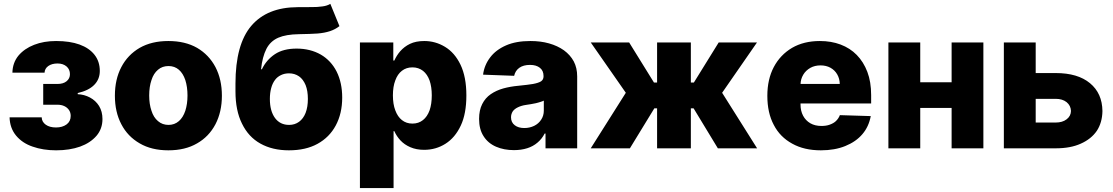

<svg xmlns="http://www.w3.org/2000/svg" viewBox="-20 -764 5735 989"><path d="M29.3 -159.7H194.8Q195.3 -136.2 215.8 -121.6Q235.8 -107.4 268.6 -107.4Q301.3 -107.4 322.8 -123Q344.2 -138.7 344.2 -167Q344.2 -184.1 335.4 -197.3Q326.2 -210.4 311.5 -217.3Q296.4 -224.6 275.4 -224.6H202.6V-331.5H275.4Q306.2 -331.5 323.2 -345.7Q340.3 -359.9 340.3 -381.8Q340.3 -406.2 323.2 -421.4Q305.2 -437 276.4 -437Q247.1 -437 228.5 -423.8Q210.4 -410.6 209.5 -389.6H43.9Q44.9 -440.4 74.7 -477.1Q105.5 -513.7 155.8 -533.2Q205.6 -552.7 269 -552.7Q339.8 -552.7 389.6 -534.7Q439.5 -516.6 466.8 -481.9Q494.1 -447.3 494.1 -398.4Q494.1 -355.5 464.8 -326.2Q436 -297.4 380.4 -284.7V-278.8Q414.1 -277.3 443.4 -261.7Q472.7 -246.1 490.2 -218.3Q507.8 -189.5 507.8 -150.9Q507.8 -100.6 477.1 -64.5Q445.3 -27.8 392.6 -8.8Q338.9 10.3 269 10.3Q201.7 10.3 147.9 -8.8Q94.7 -26.9 62.5 -65.9Q30.8 -104.5 29.3 -159.7Z M847.2 10.3Q760.7 10.3 699.7 -25.4Q637.7 -61 605 -124Q571.8 -187 571.8 -271Q571.8 -355.5 605 -418.5Q637.7 -481.4 699.7 -517.6Q761.2 -552.7 847.2 -552.7Q933.6 -552.7 995.1 -517.6Q1056.2 -481.9 1089.8 -418.5Q1123 -354.5 1123 -271Q1123 -188 1089.8 -124Q1056.2 -60.1 995.1 -25.4Q934.1 10.3 847.2 10.3ZM848.1 -120.6Q878.9 -120.6 901.4 -140.1Q922.9 -158.7 934.6 -193.4Q945.8 -228.5 945.8 -272Q945.8 -316.4 934.6 -351.6Q922.9 -386.2 901.4 -404.8Q879.4 -423.8 848.1 -423.8Q815.9 -423.8 793.9 -404.8Q771 -385.7 760.3 -351.6Q748.5 -317.4 748.5 -272Q748.5 -227.5 760.3 -193.4Q771 -159.2 793.9 -140.1Q816.4 -120.6 848.1 -120.6Z M1681.6 -744.1 1728.5 -629.4Q1706.5 -612.3 1679.7 -603.5Q1651.4 -594.2 1615.2 -591.3Q1581.1 -588.9 1519.5 -587.9Q1453.1 -586.9 1413.6 -569.8Q1373 -552.2 1352.5 -512.7Q1331.1 -470.7 1324.7 -407.2H1329.1Q1352.1 -455.6 1396 -484.9Q1439.5 -513.7 1507.8 -513.7Q1578.1 -513.7 1632.3 -482.9Q1685.1 -452.1 1713.9 -395.5Q1742.7 -337.9 1742.7 -261.2Q1742.7 -179.7 1709.5 -117.7Q1676.8 -56.6 1615.2 -22.9Q1554.7 10.3 1468.3 10.3Q1383.3 10.3 1321.3 -24.4Q1259.8 -58.6 1226.6 -127Q1192.9 -194.3 1192.9 -293.5V-333Q1192.9 -535.2 1274.4 -630.9Q1356 -726.6 1513.2 -727.1Q1539.6 -727.5 1585 -727.5Q1614.3 -727.1 1641.1 -731Q1664.6 -733.9 1681.6 -744.1ZM1469.2 -120.6Q1498.5 -120.6 1520.5 -136.7Q1542.5 -152.8 1554.2 -182.6Q1565.9 -212.9 1565.9 -254.4Q1565.9 -296.4 1554.2 -325.7Q1541.5 -356 1520.5 -370.6Q1498 -386.2 1468.8 -386.2Q1445.8 -386.2 1427.7 -377.4Q1408.2 -368.2 1396.5 -352.1Q1383.3 -334.5 1377 -310.5Q1370.1 -285.6 1370.1 -254.4Q1370.1 -192.4 1396.5 -156.2Q1422.9 -120.6 1469.2 -120.6Z M2007.3 204.6H1834V-545.4H2005.9V-452.1H2011.2Q2022.9 -478.5 2041.5 -500Q2062.5 -523.9 2091.8 -538.1Q2122.1 -552.7 2165.5 -552.7Q2222.7 -552.7 2272 -522.9Q2322.3 -492.7 2352.1 -430.7Q2382.3 -367.7 2382.3 -272.5Q2382.3 -178.2 2353.5 -117.2Q2324.2 -54.7 2274.4 -23.4Q2225.1 7.8 2164.6 7.8Q2124.5 7.8 2093.3 -5.9Q2063 -19 2042.5 -41Q2022.9 -62 2011.2 -88.4H2007.3ZM2003.9 -272.9Q2003.9 -227.5 2016.1 -195.8Q2028.3 -162.6 2050.3 -145.5Q2072.8 -127.4 2104.5 -127.4Q2136.2 -127.4 2158.7 -145.5Q2180.7 -162.6 2192.9 -195.8Q2204.1 -228.5 2204.1 -272.9Q2204.1 -316.4 2192.9 -349.1Q2181.2 -381.3 2159.2 -398.9Q2135.7 -417 2104.5 -417Q2072.8 -417 2050.3 -399.4Q2027.8 -382.3 2016.1 -349.6Q2003.9 -317.9 2003.9 -272.9Z M2627.4 9.3Q2575.7 9.3 2535.2 -8.3Q2493.7 -26.4 2471.2 -62Q2447.8 -97.7 2447.8 -151.4Q2447.8 -196.3 2463.9 -228Q2480 -259.8 2507.8 -278.8Q2536.1 -298.3 2572.8 -308.6Q2608.4 -318.4 2650.9 -322.3Q2699.7 -327.1 2725.6 -331.5Q2754.4 -336.9 2767.1 -345.2Q2779.8 -354 2779.8 -370.6V-372.6Q2779.8 -399.9 2761.2 -414.6Q2742.2 -429.7 2710.4 -429.7Q2675.8 -429.7 2654.8 -414.6Q2634.3 -399.9 2628.4 -373.5L2468.3 -379.4Q2474.6 -428.7 2504.9 -468.3Q2534.2 -507.3 2586.9 -530.3Q2638.2 -552.7 2711.9 -552.7Q2765.1 -552.7 2808.1 -540.5Q2851.6 -528.3 2884.8 -504.9Q2917.5 -481 2935.5 -447.8Q2953.1 -414.1 2953.1 -370.6V0H2790V-76.2H2785.6Q2771 -47.9 2748.5 -29.3Q2725.6 -9.8 2695.8 -0.5Q2665 9.3 2627.4 9.3ZM2680.7 -104.5Q2708 -104.5 2731.4 -115.7Q2754.4 -127 2767.6 -147.5Q2781.2 -168 2781.2 -193.8V-245.6Q2773.4 -241.7 2763.2 -238.8Q2761.2 -238.3 2753.2 -235.8Q2745.1 -233.4 2740.2 -232.4Q2731 -230 2714.8 -227.5Q2696.3 -224.6 2689.5 -223.6Q2666 -220.2 2647.9 -211.4Q2630.4 -203.1 2621.6 -190.9Q2612.3 -176.8 2612.3 -159.7Q2612.3 -133.3 2631.8 -118.7Q2650.4 -104.5 2680.7 -104.5Z M3224.6 0H3022.9L3203.6 -286.1L3022.9 -545.4H3220.7L3348.6 -338.9H3364.7V-545.4H3538.6V-338.9H3554.2L3682.1 -545.4H3879.4L3699.7 -286.1L3879.9 0H3677.7L3552.7 -206.1H3538.6V0H3364.7V-206.1H3350.6Z M4208.5 10.3Q4122.1 10.3 4061 -23.9Q3998 -58.1 3965.8 -120.6Q3932.6 -182.6 3932.6 -270.5Q3932.6 -355.5 3965.8 -418.5Q3999 -481.4 4060.1 -517.6Q4120.6 -552.7 4203.1 -552.7Q4261.7 -552.7 4309.6 -534.7Q4358.9 -516.1 4393.1 -481Q4428.2 -445.3 4447.8 -393.6Q4467.3 -342.3 4467.3 -273.9V-231H3993.2V-331.5H4305.7Q4305.2 -358.9 4292.5 -380.9Q4280.3 -402.3 4257.8 -415Q4235.4 -427.2 4206.5 -427.2Q4177.2 -427.2 4154.3 -414.6Q4130.4 -400.9 4117.7 -379.4Q4104 -356.4 4103.5 -328.6V-226.1Q4103.5 -192.9 4116.7 -168Q4129.9 -143.1 4154.3 -128.9Q4178.2 -115.2 4211.4 -115.2Q4235.8 -115.2 4253.4 -121.6Q4273.9 -128.9 4285.6 -140.1Q4299.8 -153.8 4306.2 -170.9L4465.3 -166Q4455.1 -111.3 4422.4 -73.2Q4389.6 -34.2 4334 -11.7Q4279.8 10.3 4208.5 10.3Z M4660.6 -340.3H4940.4V-208H4660.6ZM4556.2 -545.4H4720.2V0H4556.2ZM4881.8 -545.4H5045.4V0H4881.8Z M5252.4 -254.9V-387.7H5418Q5531.7 -387.7 5594.7 -335.4Q5657.7 -283.2 5658.7 -191.9Q5657.7 -132.8 5629.9 -90.3Q5601.1 -47.9 5546.9 -23.9Q5494.1 0 5418 0H5150.9V-545.4H5314.9V-132.8H5418Q5452.6 -132.8 5474.1 -149.4Q5496.1 -166 5496.6 -192.4Q5495.6 -220.2 5474.1 -237.8Q5452.6 -254.9 5418 -254.9Z"/></svg>

Font: My Font
Style: Regular
Weight: 500
Designer: Rasmus Andersson
Foundry: rsms
Version: Version 0.001